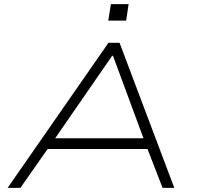

<svg xmlns="http://www.w3.org/2000/svg" viewBox="-20 -913 962 933"><path d="M17 0 507 -705H561L827 0H770L691 -204L725 -189H179L222 -204L79 0ZM525 -642 239 -228 206 -241H714L682 -228L529 -642ZM506 -813 519 -893H605L593 -813Z"/></svg>

Font: Nunito Sans 7pt Expanded ExtraLight
Style: Italic
Weight: 250
Width: 7
Italic angle: -9°
Designer: Vernon Adams
Foundry: Vernon Adams
Version: Version 3.101;gftools[0.9.27]